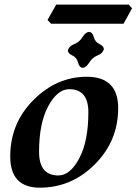

<svg xmlns="http://www.w3.org/2000/svg" viewBox="-20 -823 606 852"><path d="M239.3 -44.4Q291 -44.4 331.5 -120.1Q372.1 -195.8 372.1 -325.2Q372.1 -427.2 287.1 -427.2Q234.9 -427.2 194.1 -351.8Q153.3 -276.4 153.3 -149.4Q153.3 -44.4 239.3 -44.4ZM156.7 9.8Q25.4 9.8 25.4 -128.4Q25.4 -275.9 128.4 -379.2Q231.4 -482.4 364.7 -482.4Q504.4 -482.4 504.4 -343.3Q504.4 -197.3 400.9 -93.8Q297.4 9.8 156.7 9.8ZM347.2 -522Q331.5 -523.4 326.2 -545.7Q320.8 -567.9 301 -576.9Q281.2 -585.9 281.2 -599.6Q285.6 -617.7 309.3 -627.2Q333 -636.7 346.2 -658.4Q359.4 -680.2 375 -681.6Q390.6 -680.2 396.2 -658.4Q401.9 -636.7 421.4 -627.4Q440.9 -618.2 440.9 -605Q436.5 -586.4 413.1 -577.1Q389.6 -567.9 376.2 -545.7Q362.8 -523.4 347.2 -522ZM528.3 -717.8H206.5L190.9 -734.4L229.5 -802.7H551.3L565.9 -786.1Z"/></svg>

Font: Kelvinch
Style: Bold Italic
Weight: 700
Italic angle: -10°
Designer: Paul James Miller
Foundry: High-Logic / Made with FontCreator
Version: Version 3.30 September 23, 2016